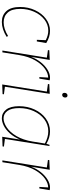

<svg xmlns="http://www.w3.org/2000/svg" viewBox="660 -1422 768 2129"><g transform="rotate(90 1044.5 -358.0)"><path d="M458 -486 440 -382H422L426 -481Q371 -509 320 -509Q253 -509 197.5 -466Q142 -423 110.5 -351.5Q79 -280 79 -198Q79 -105 119.5 -59.5Q160 -14 228 -14Q300 -14 380 -63L389 -47Q304 6 224 6Q149 6 103.5 -44.5Q58 -95 58 -197Q58 -286 93.5 -362Q129 -438 189.5 -483Q250 -528 322 -528Q391 -528 458 -486Z M871 -524 852 -410H835L841 -508Q796 -508 744.5 -472.5Q693 -437 650.5 -364.5Q608 -292 591 -187L561 0H541L620 -493L536 -505L538 -520L645 -525L611 -319Q634 -380 672.5 -427.5Q711 -475 755 -501.5Q799 -528 841 -528Q858 -528 871 -524Z M1021 -525 942 -28 1026 -17 1024 -2 917 2 996 -493 912 -505 914 -520ZM1010 -689Q1010 -703 1018 -712.5Q1026 -722 1039 -722Q1050 -722 1056 -715Q1062 -708 1062 -696Q1062 -682 1054 -672.5Q1046 -663 1033 -663Q1022 -663 1016 -670Q1010 -677 1010 -689Z M1521 -28 1606 -17 1604 -2 1497 2 1528 -196Q1500 -128 1459 -82.5Q1418 -37 1374.5 -15.5Q1331 6 1292 6Q1233 6 1195.5 -42Q1158 -90 1158 -185Q1158 -278 1194.5 -356.5Q1231 -435 1294.5 -481.5Q1358 -528 1437 -528Q1507 -528 1575 -488L1586 -522H1600ZM1550 -335 1572 -471Q1502 -509 1436 -509Q1363 -509 1304.5 -465.5Q1246 -422 1212.5 -348Q1179 -274 1179 -186Q1179 -99 1210.5 -56Q1242 -13 1293 -13Q1340 -13 1393.5 -48.5Q1447 -84 1490 -157Q1533 -230 1550 -335Z M2089 -524 2070 -410H2053L2059 -508Q2014 -508 1962.5 -472.5Q1911 -437 1868.5 -364.5Q1826 -292 1809 -187L1779 0H1759L1838 -493L1754 -505L1756 -520L1863 -525L1829 -319Q1852 -380 1890.5 -427.5Q1929 -475 1973 -501.5Q2017 -528 2059 -528Q2076 -528 2089 -524Z"/></g></svg>

Font: Bitter Pro Thin
Style: Italic
Weight: 250
Italic angle: -9°
Designer: Sol Matas, and Bitter project Authors
Foundry: Sol Matas
Version: Version 1.010